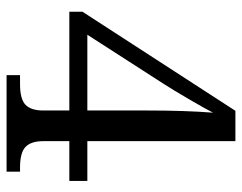

<svg xmlns="http://www.w3.org/2000/svg" viewBox="-98 -656 754 599"><g transform="rotate(90 279.5 -357.0)"><path d="M214.8 -42H243.2Q290 -42 307.6 -59.3Q325.2 -76.7 325.2 -113.8V-195.8H17.1V-236.8L326.2 -713.9H420.9V-252H544.9V-195.8H420.9V-113.8Q420.9 -76.7 438.7 -59.3Q456.5 -42 502.9 -42H516.1V0H214.8ZM325.2 -252V-437Q325.2 -558.1 332 -644Q322.3 -624.5 291.3 -571.3Q260.3 -518.1 242.2 -490.2L88.9 -252Z"/></g></svg>

Font: Noto Serif Devanagari
Style: Regular
Weight: 400
Designer: Monotype Design Team
Foundry: Monotype Imaging Inc.
Version: Version 1.01